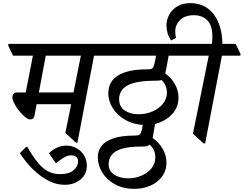

<svg xmlns="http://www.w3.org/2000/svg" viewBox="-20 -900 1555 1225"><path d="M90 -310H144L190 -545H63L32 -610L34 -620H668L699 -555L697 -545H580L474 10H464L397 -52L434 -235H214L200 -163Q196 -138 172 -138Q159 -138 140 -153.5Q121 -169 102.5 -192Q84 -215 71.5 -239Q59 -263 59 -280Q59 -292 66.5 -301Q74 -310 90 -310ZM496 -545H272L228 -310H449Z M337 142 292 77Q319 53 346 41Q373 29 404 29Q439 29 468.5 45.5Q498 62 516 91Q534 120 534 158Q534 212 493.5 245.5Q453 279 393 279Q342 279 296.5 256.5Q251 234 213 201Q175 168 148 134Q121 100 107 77L147 37H154Q190 99 221.5 137.5Q253 176 287 193.5Q321 211 363 211Q420 211 449 186.5Q478 162 478 131Q478 110 466 100.5Q454 91 434 91Q409 91 383 108Q357 125 337 142Z M1246 -545H1056Q1053 -526 1048.5 -503Q1044 -480 1040 -458Q1037 -442 1034 -432Q1073 -404 1096 -363Q1119 -322 1119 -277Q1119 -233 1098.5 -199Q1078 -165 1043.5 -142Q1009 -119 969 -109Q966 -92 963 -71.5Q960 -51 955 -25Q954 -22 954 -19Q995 9 1018.5 50.5Q1042 92 1042 137Q1042 189 1013.5 227Q985 265 938.5 285Q892 305 837 305Q767 305 714.5 276.5Q662 248 633 201.5Q604 155 604 102Q604 64 626.5 33Q649 2 701 -16.5Q753 -35 839 -35Q860 -35 870 -40.5Q880 -46 886 -77L891 -103Q827 -107 777.5 -136Q728 -165 699.5 -210Q671 -255 671 -305Q671 -351 695.5 -385Q720 -419 776 -438.5Q832 -458 926 -458Q946 -458 953.5 -465Q961 -472 968 -505L976 -545H675L644 -610L646 -620H1217L1248 -555ZM1010 -390Q1004 -387 995 -386Q986 -385 973 -385Q846 -385 793 -354.5Q740 -324 740 -268Q740 -218 776.5 -194.5Q813 -171 863 -171Q910 -171 951.5 -188.5Q993 -206 1019 -237.5Q1045 -269 1045 -309Q1045 -334 1035 -355.5Q1025 -377 1010 -390ZM934 23Q926 31 914 33Q902 35 884 35Q804 35 758 49Q712 63 692.5 88.5Q673 114 673 147Q673 191 709 214.5Q745 238 800 238Q841 238 880.5 221.5Q920 205 945.5 175Q971 145 971 104Q971 76 960 55Q949 34 934 23Z M1289 15H1279L1211 -47L1312 -545H1224L1192 -610L1194 -620H1332Q1335 -644 1335 -666Q1335 -739 1302 -771Q1269 -803 1218 -803Q1160 -803 1129 -772.5Q1098 -742 1098 -698Q1098 -678 1103 -658L1072 -642Q1057 -662 1049.5 -687.5Q1042 -713 1042 -736Q1042 -774 1060 -807Q1078 -840 1112 -860Q1146 -880 1195 -880Q1288 -880 1342.5 -810Q1397 -740 1399 -620H1483L1515 -555L1513 -545H1396Z"/></svg>

Font: Tiro Devanagari Hindi
Style: Italic
Weight: 400
Italic angle: -11°
Designer: Devanagari: John Hudson & Fiona Ross, assisted by Paul Hanslow. Latin: John Hudson with Paul Hanslow, assisted by Kaja S
Foundry: Tiro Typeworks Ltd.
Version: Version 1.52